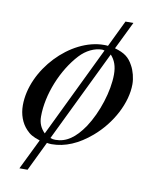

<svg xmlns="http://www.w3.org/2000/svg" viewBox="-79 -615 658 812"><g transform="rotate(10 250.0 -209.5)"><path d="M140 -29C121 -48 112 -69 112 -97C112 -192 158 -304 223 -374C250 -403 285 -420 318 -420C321 -420 323 -419 328 -418ZM357 -406C376 -385 385 -360 385 -325C385 -253 354 -157 311 -92C273 -36 235 -10 189 -10C180 -10 175 -11 167 -14ZM428 -554H394L339 -440C333 -441 329 -441 322 -441C178 -441 28 -283 28 -130C28 -91 41 -55 65 -30C80 -14 93 -6 124 4L60 135H95L156 9C162 10 168 11 176 11C234 11 290 -13 345 -60C420 -124 469 -218 469 -298C469 -324 461 -355 449 -376C432 -408 412 -423 370 -435Z"/></g></svg>

Font: XITS
Style: Italic
Weight: 400
Italic angle: -16.33°
Designer: MicroPress Inc., with final additions and corrections provided by Coen Hoffman, Elsevier (retired)
Version: Version 1.302